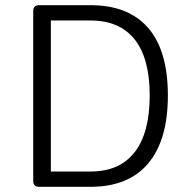

<svg xmlns="http://www.w3.org/2000/svg" viewBox="-20 -720 735 740"><path d="M132 0Q108 0 108 -23V-677Q108 -700 132 -700H329Q475 -700 551 -612.5Q627 -525 627 -352Q627 -180 551 -90Q475 0 329 0ZM176 -59H329Q441 -59 499 -133.5Q557 -208 557 -352Q557 -495 499 -568Q441 -641 329 -641H176Z"/></svg>

Font: Asap Light
Style: Regular
Weight: 300
Designer: Pablo Cosgaya
Foundry: Omnibus-Type
Version: Version 3.001